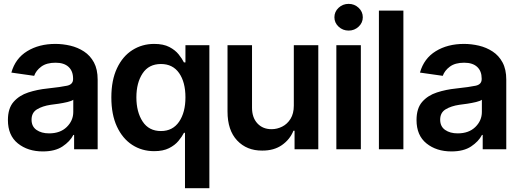

<svg xmlns="http://www.w3.org/2000/svg" viewBox="-20 -783 2723 1007"><path d="M204.6 11.2Q126 11.2 73.7 -30.8Q21.5 -72.8 21.5 -153.3Q21.5 -214.8 51.3 -248.8Q81.1 -282.7 128.4 -298.1Q175.8 -313.5 228.5 -318.8Q300.8 -326.7 332 -333.5Q363.3 -340.3 363.3 -368.2V-370.6Q363.3 -410.2 339.6 -432.1Q315.9 -454.1 271.5 -454.1Q224.1 -454.1 196.5 -433.6Q168.9 -413.1 159.2 -385.3L39.6 -402.3Q60.5 -476.6 122.6 -514.6Q184.6 -552.7 270.5 -552.7Q309.6 -552.7 348.9 -543.5Q388.2 -534.2 420.7 -512.9Q453.1 -491.7 472.7 -455.6Q492.2 -419.4 492.2 -365.2V0H368.7V-75.2H364.7Q347.2 -41 307.9 -14.9Q268.6 11.2 204.6 11.2ZM237.3 -83.5Q295.9 -83.5 330.1 -116.9Q364.3 -150.4 364.3 -195.8V-259.8Q356 -253.4 334 -248Q312 -242.7 287.6 -239Q263.2 -235.4 246.1 -233.4Q203.1 -227.1 174.3 -209.7Q145.5 -192.4 145.5 -155.3Q145.5 -119.6 171.4 -101.6Q197.3 -83.5 237.3 -83.5Z M950.2 204.1V-86.4H944.8Q934.6 -66.4 916 -43.9Q897.5 -21.5 866.5 -5.9Q835.4 9.8 788.6 9.8Q724.1 9.8 673.3 -23.2Q622.6 -56.2 593.3 -119.1Q564 -182.1 564 -272Q564 -362.8 593.8 -425.5Q623.5 -488.3 674.6 -520.5Q725.6 -552.7 788.6 -552.7Q836.9 -552.7 867.9 -536.6Q898.9 -520.5 917 -497.8Q935.1 -475.1 944.8 -455.6H952.6V-545.9H1078.1V204.1ZM824.2 -95.7Q885.7 -95.7 919.2 -144.5Q952.6 -193.4 952.6 -272.5Q952.6 -352.1 919.4 -399.7Q886.2 -447.3 824.2 -447.3Q760.3 -447.3 727.8 -397.9Q695.3 -348.6 695.3 -272.5Q695.3 -195.8 728 -145.8Q760.7 -95.7 824.2 -95.7Z M1521 -229V-545.9H1649.4V0H1524.9V-97.2H1519Q1500.5 -51.3 1458.5 -22Q1416.5 7.3 1355 6.8Q1274.4 7.3 1223.9 -46.1Q1173.3 -99.6 1173.3 -198.2V-545.9H1301.8V-217.8Q1301.8 -166 1330.3 -135.5Q1358.9 -105 1405.3 -105.5Q1433.1 -105.5 1460 -118.9Q1486.8 -132.3 1503.9 -159.9Q1521 -187.5 1521 -229Z M1744.1 0V-545.9H1872.6V0ZM1808.6 -622.6Q1777.8 -622.6 1755.9 -643.1Q1733.9 -663.6 1733.9 -692.4Q1733.9 -721.7 1755.9 -742.2Q1777.8 -762.7 1808.6 -762.7Q1838.9 -762.7 1860.8 -742.2Q1882.8 -721.7 1882.8 -692.4Q1882.8 -663.6 1860.8 -643.1Q1838.9 -622.6 1808.6 -622.6Z M2095.7 -727.5V0H1967.3V-727.5Z M2347.7 11.2Q2269 11.2 2216.8 -30.8Q2164.6 -72.8 2164.6 -153.3Q2164.6 -214.8 2194.3 -248.8Q2224.1 -282.7 2271.5 -298.1Q2318.8 -313.5 2371.6 -318.8Q2443.8 -326.7 2475.1 -333.5Q2506.3 -340.3 2506.3 -368.2V-370.6Q2506.3 -410.2 2482.7 -432.1Q2459 -454.1 2414.6 -454.1Q2367.2 -454.1 2339.6 -433.6Q2312 -413.1 2302.2 -385.3L2182.6 -402.3Q2203.6 -476.6 2265.6 -514.6Q2327.6 -552.7 2413.6 -552.7Q2452.6 -552.7 2491.9 -543.5Q2531.2 -534.2 2563.7 -512.9Q2596.2 -491.7 2615.7 -455.6Q2635.3 -419.4 2635.3 -365.2V0H2511.7V-75.2H2507.8Q2490.2 -41 2450.9 -14.9Q2411.6 11.2 2347.7 11.2ZM2380.4 -83.5Q2439 -83.5 2473.1 -116.9Q2507.3 -150.4 2507.3 -195.8V-259.8Q2499 -253.4 2477.1 -248Q2455.1 -242.7 2430.7 -239Q2406.2 -235.4 2389.2 -233.4Q2346.2 -227.1 2317.4 -209.7Q2288.6 -192.4 2288.6 -155.3Q2288.6 -119.6 2314.5 -101.6Q2340.3 -83.5 2380.4 -83.5Z"/></svg>

Font: Inter Tight SemiBold
Style: Regular
Weight: 600
Designer: Rasmus Andersson
Foundry: rsms
Version: Version 3.004; ttfautohint (v1.8.4.7-5d5b)